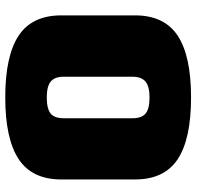

<svg xmlns="http://www.w3.org/2000/svg" viewBox="-28 -692 729 712"><g transform="rotate(-90 336.0 -336.5)"><path d="M330.5 8Q484.5 8 559.5 -41.8Q634.5 -91.5 634.5 -200V-473Q634.5 -581.5 559.5 -631.2Q484.5 -681 330.5 -681Q176.5 -681 101.2 -631.2Q26 -581.5 26 -473V-200Q26 -91.5 100.8 -41.8Q175.5 8 330.5 8ZM330.5 -146Q287.5 -146 270.2 -160.8Q253 -175.5 253 -209.5V-464Q253 -498 270.2 -512.5Q287.5 -527 330.5 -527Q371.5 -527 389.2 -512.2Q407 -497.5 407 -464V-209.5Q407 -176 389 -161Q371 -146 330.5 -146Z"/></g></svg>

Font: Anybody UltraCondensed Thin Black
Style: Regular
Weight: 900
Version: Version 1.111